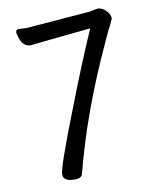

<svg xmlns="http://www.w3.org/2000/svg" viewBox="-82 -769 665 847"><g transform="rotate(-10 250.0 -345.5)"><path d="M185 17Q133 17 133 -15Q133 -47 231 -296Q312 -505 367 -628Q125 -604 97 -600Q59 -600 47 -647L42 -665Q42 -680 57 -680Q65 -680 72 -679Q79 -678 89 -678L377 -701Q387 -702 396.5 -705Q406 -708 420 -708Q437 -705 452.5 -689Q468 -673 468 -654L453 -621Q443 -605 423 -559Q288 -268 220 -4Q216 17 185 17Z"/></g></svg>

Font: LXGW WenKai Mono Medium
Style: Regular
Weight: 500
Monospace: yes
Designer: LXGW / Fontworks Inc.
Foundry: LXGW / Fontworks Inc.
Version: Version 1.520; June 14, 2025